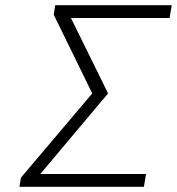

<svg xmlns="http://www.w3.org/2000/svg" viewBox="-20 -720 682 740"><path d="M55 0 60.5 -35 335.5 -360 187 -663.5 193 -700H642L633.5 -650.5H253.5L396.5 -360L135.5 -49.5H543L534.5 0Z"/></svg>

Font: Overpass ExtraLight
Style: Italic
Weight: 250
Italic angle: -10°
Designer: Delve Withrington, Dave Bailey, Thomas Jockin
Foundry: Delve Fonts LLC
Version: Version 4.000